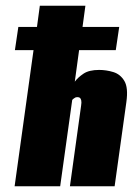

<svg xmlns="http://www.w3.org/2000/svg" viewBox="-20 -650 489 670"><path d="M31 0 97 -475H32L44 -556H109L119 -630H278L268 -556H396L384 -475H256L241 -365Q252 -380 271.5 -393Q291 -406 326 -406Q351 -406 375.5 -398.5Q400 -391 414 -367.5Q428 -344 421 -294L380 0H224L263 -281Q265 -293 263.5 -299.5Q262 -306 259 -308.5Q256 -311 250 -311Q248 -311 245.5 -310.5Q243 -310 241 -308.5Q239 -307 236.5 -305.5Q234 -304 232 -301L190 0Z"/></svg>

Font: Alumni Sans Black
Style: Italic
Weight: 900
Italic angle: -8°
Version: Version 1.016